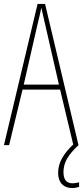

<svg xmlns="http://www.w3.org/2000/svg" viewBox="-20 -800 420 971"><path d="M351 -66 284 -347H94L26 -66H0L170 -780H208L377 -66ZM208 -678Q202 -703 198 -721Q194 -739 189 -761Q185 -739 180.5 -721.5Q176 -704 170 -678L100 -372H278ZM301 70Q301 127 346 127Q355 127 365.5 125Q376 123 380 122V145Q374 147 365 149Q356 151 345 151Q312 151 293 131Q274 111 274 74Q274 33 296.5 -4.5Q319 -42 357 -75L377 -66Q338 -30 319.5 2Q301 34 301 70Z"/></svg>

Font: Noto Sans Malayalam UI ExtraCondensed Thin
Style: Regular
Weight: 100
Width: 2
Designer: Jelle Bosma - Monotype Design Team
Foundry: Monotype Imaging Inc.
Version: Version 2.104; ttfautohint (v1.8.4.7-5d5b)